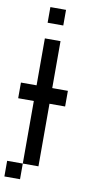

<svg xmlns="http://www.w3.org/2000/svg" viewBox="-100 -878 534 1007"><g transform="rotate(10 166.5 -374.5)"><path d="M0 83.3V0H83.3V83.3ZM0 -333.3V-416.7H83.3V-666.7H166.7V-416.7H250V-333.3H166.7V0H83.3V-333.3ZM83.3 -750V-833.3H166.7V-750Z"/></g></svg>

Font: Galmuri11 Condensed
Style: Regular
Weight: 400
Width: 3
Designer: Lee Minseo (quiple)
Version: Version 2.399;hotconv 1.1.1;makeotfexe 2.6.0 DEVELOPMENT